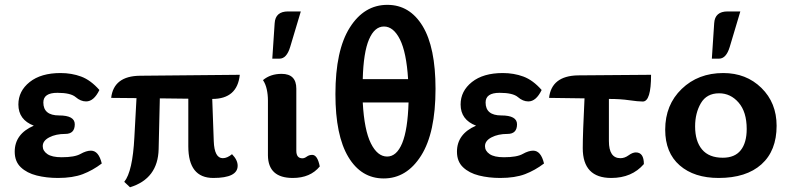

<svg xmlns="http://www.w3.org/2000/svg" viewBox="-20 -731 3278 796"><path d="M220.2 6.8Q172.9 6.8 132.1 -3.4Q91.3 -13.7 66.2 -37.6Q41 -61.5 41 -102.1Q41 -175.8 120.1 -210Q56.2 -234.4 56.2 -297.9Q56.2 -353.5 103 -390.9Q149.9 -428.2 231 -428.2Q276.9 -428.2 316.4 -413.6Q356 -398.9 392.1 -357.9Q369.1 -310.5 336.9 -310.5Q314.5 -310.5 293.7 -328.4Q272.9 -346.2 217.8 -346.2Q159.7 -346.2 159.7 -306.2Q159.7 -252.4 224.9 -252.4Q290 -252.4 290 -215.8Q290 -175.8 250.7 -175.8Q211.4 -175.8 184.3 -161.6Q157.2 -147.5 157.2 -125Q157.2 -105.5 176.3 -92.3Q195.3 -79.1 235.8 -79.1Q289.6 -79.1 313.7 -92.8Q337.9 -106.4 356.9 -106.4Q389.2 -106.4 401.9 -53.2Q364.7 -24.9 323.2 -9Q281.7 6.8 220.2 6.8Z M864.3 6.8Q760.7 6.8 760.7 -124.5V-321.8L642.6 -323.2L637.7 -112.8Q634.8 9.8 519 45.4L495.1 22.9Q529.8 -19.5 537.1 -162.1L545.9 -324.2L440.9 -325.2Q451.2 -416 561 -417L974.1 -420.9Q963.9 -320.8 859.9 -320.8L866.2 -146Q868.7 -75.2 903.8 -75.2Q921.9 -75.2 941.9 -91.8Q965.3 -67.9 965.3 -43.9Q965.3 6.8 864.3 6.8Z M1208.5 -106Q1208.5 -74.7 1233.9 -74.7Q1242.2 -74.7 1252 -81.8Q1261.7 -88.9 1274.4 -88.9Q1296.4 -88.9 1305.7 -41Q1266.6 6.8 1193.8 6.8Q1091.8 6.8 1090.8 -86.9V-314Q1090.8 -338.9 1085.9 -360.8Q1081.1 -382.8 1070.3 -398.9Q1101.1 -424.8 1147.5 -424.8Q1208.5 -424.8 1208.5 -363.3ZM1138.7 -487.8H1108.9L1118.7 -634.8Q1121.6 -683.6 1174.3 -683.6H1227.1L1183.1 -536.6Q1168.5 -487.8 1138.7 -487.8Z M1570.8 8.8Q1477.5 8.8 1424.1 -80.3Q1370.6 -169.4 1370.6 -340.8Q1370.6 -522.5 1430.2 -616.7Q1489.7 -710.9 1585.9 -710.9Q1678.7 -710.9 1732.2 -622.8Q1785.6 -534.7 1785.6 -362.8Q1785.6 -180.2 1725.8 -85.7Q1666 8.8 1570.8 8.8ZM1671.9 -402.8Q1665 -513.7 1638.2 -567.4Q1611.3 -621.1 1571.8 -621.1Q1532.7 -621.1 1509.8 -567.4Q1486.8 -513.7 1483.9 -402.8ZM1585 -82Q1624.5 -82 1647.5 -137.7Q1670.4 -193.4 1673.8 -306.2H1483.9Q1490.2 -191.4 1517.6 -136.7Q1544.9 -82 1585 -82Z M2053.7 6.8Q2006.3 6.8 1965.6 -3.4Q1924.8 -13.7 1899.7 -37.6Q1874.5 -61.5 1874.5 -102.1Q1874.5 -175.8 1953.6 -210Q1889.6 -234.4 1889.6 -297.9Q1889.6 -353.5 1936.5 -390.9Q1983.4 -428.2 2064.5 -428.2Q2110.4 -428.2 2149.9 -413.6Q2189.5 -398.9 2225.6 -357.9Q2202.6 -310.5 2170.4 -310.5Q2147.9 -310.5 2127.2 -328.4Q2106.4 -346.2 2051.3 -346.2Q1993.2 -346.2 1993.2 -306.2Q1993.2 -252.4 2058.3 -252.4Q2123.5 -252.4 2123.5 -215.8Q2123.5 -175.8 2084.2 -175.8Q2044.9 -175.8 2017.8 -161.6Q1990.7 -147.5 1990.7 -125Q1990.7 -105.5 2009.8 -92.3Q2028.8 -79.1 2069.3 -79.1Q2123 -79.1 2147.2 -92.8Q2171.4 -106.4 2190.4 -106.4Q2222.7 -106.4 2235.4 -53.2Q2198.2 -24.9 2156.7 -9Q2115.2 6.8 2053.7 6.8Z M2514.2 6.8Q2396 6.8 2396 -116.7Q2396 -175.8 2403.3 -323.2L2256.3 -325.2Q2266.6 -416 2375 -418.5L2679.2 -420.9Q2679.2 -310.1 2645 -310.1Q2625.5 -310.1 2589.1 -315.4Q2552.7 -320.8 2504.4 -320.8V-146Q2504.4 -75.2 2552.2 -75.2Q2569.8 -75.2 2586.2 -87.2Q2602.5 -99.1 2616.2 -99.1Q2649.4 -99.1 2649.4 -50.8Q2599.6 6.8 2514.2 6.8Z M2959.5 6.8Q2857.9 6.8 2797.9 -45.4Q2737.8 -97.7 2737.8 -193.4Q2737.8 -296.4 2806.2 -362.3Q2874.5 -428.2 2978.5 -428.2Q3073.7 -428.2 3136.7 -366.5Q3199.7 -304.7 3199.7 -209.5Q3199.7 -106 3136.7 -49.6Q3073.7 6.8 2959.5 6.8ZM2976.6 -77.1Q3026.4 -77.1 3051 -108.2Q3075.7 -139.2 3075.7 -196.3Q3075.7 -267.1 3042.2 -305.7Q3008.8 -344.2 2961.4 -344.2Q2909.7 -344.2 2885.7 -303.2Q2861.8 -262.2 2861.8 -207Q2861.8 -145.5 2890.6 -111.3Q2919.4 -77.1 2976.6 -77.1ZM2960.9 -487.8H2931.2L2940.9 -634.8Q2943.8 -683.6 2996.6 -683.6H3049.3L3005.4 -536.6Q2990.7 -487.8 2960.9 -487.8Z"/></svg>

Font: ALMAS
Style: Bold
Weight: 700
Designer: ALMAS Font/ by Husham Jawad Kadhim, derived from the Bainsely font by/ Paul James MIller
Foundry: High-Logic / Made with FontCreator
Version: Version 1.411;September 19, 2021;FontCreator 14.0.0.2814 32-